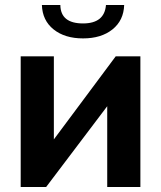

<svg xmlns="http://www.w3.org/2000/svg" viewBox="-20 -750 646 770"><path d="M313 -656Q223 -656 222 -730H148Q150 -668 195 -632Q240 -596 313 -596Q386 -596 431 -632Q476 -668 478 -730H405Q399 -656 313 -656ZM63 -524V0H165L410 -324V0H543V-524H444L196 -191V-524Z"/></svg>

Font: RT Raleway Bold
Style: Regular
Weight: 400
Designer: Matt McInerney, Pablo Impallari, Rodrigo Fuenzalida — Edited by Milan Moffatt in April 2016
Foundry: Matt McInerney, Pablo Impallari, Rodrigo Fuenzalida — Edited by Milan Moffatt in April 2016
Version: Version 3.001